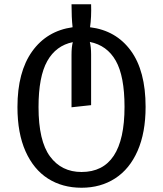

<svg xmlns="http://www.w3.org/2000/svg" viewBox="-20 -666 766 902"><path d="M321 -538Q316 -583 316 -646H408Q410 -586 403 -538Q525 -523 594.5 -428Q664 -333 664 -164Q664 -43 626.5 42.5Q589 128 521 172Q453 216 363 216Q273 216 205.5 173Q138 130 100 45Q62 -40 62 -163Q62 -328 131 -424.5Q200 -521 321 -538ZM363 142Q565 142 565 -164Q565 -308 524 -380.5Q483 -453 402 -469Q408 -445 408 -410V-172L316 -162V-408Q316 -445 322 -468Q243 -452 202 -379Q161 -306 161 -163Q161 -4 215 69Q269 142 363 142Z"/></svg>

Font: Fira GO
Style: Regular
Weight: 400
Designer: Carrois Corporate
Foundry: Carrois Corporate GbR
Version: Version 0.300